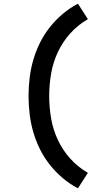

<svg xmlns="http://www.w3.org/2000/svg" viewBox="-20 -861 540 1042"><path d="M403 161Q359 138 320.5 105.5Q282 73 251 34Q220 -5 197.5 -50Q175 -95 161 -143Q147 -191 141 -240.5Q135 -290 135 -340Q135 -390 141 -439.5Q147 -489 161 -537Q175 -585 197.5 -630Q220 -675 251 -714Q282 -753 320.5 -785.5Q359 -818 403 -841L457 -757Q403 -726 361.5 -680Q320 -634 294 -578.5Q268 -523 257.5 -462Q247 -401 247 -340Q247 -279 257.5 -218Q268 -157 294 -101.5Q320 -46 361.5 0Q403 46 457 77Z"/></svg>

Font: Iosevka Julsh Curly
Style: Bold
Weight: 700
Designer: Belleve Invis
Foundry: Belleve Invis
Version: Version 15.0.2; ttfautohint (v1.8.4)